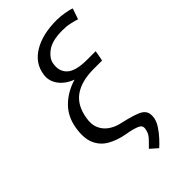

<svg xmlns="http://www.w3.org/2000/svg" viewBox="-274 -803 1077 1077"><g transform="rotate(-45 264.0 -264.5)"><path d="M519.5 -703.5 497.5 -639.6Q477.6 -646.3 450.1 -652.3Q422.6 -658.4 392 -658Q310.7 -658.4 269.7 -628.4Q228.7 -598.4 223.4 -562.9Q213.4 -508.5 247.9 -475.9Q282.3 -443.2 373.6 -443.2H440.7L432.2 -393.8H431.5L429 -380.7H359.7Q264.9 -380.3 208.8 -340.4Q152.7 -300.4 139.2 -214.5Q131.4 -169.4 145.4 -137.8Q159.4 -106.2 186.8 -86.8Q214.1 -67.5 245.4 -59.7L299.7 -46.5Q339.1 -36.2 364.7 -25.6Q390.3 -14.9 401.5 3.2Q412.6 21.3 407.7 54.3Q402.7 79.9 384.6 106.9Q366.5 133.9 345 157Q323.5 180 308.2 193.5L264.6 155.2Q283 136 296.3 123Q309.7 110.1 318 96.4Q326.3 82.7 329.9 61.4Q333.1 40.5 317.3 30.7Q301.5 21 258.2 11L234.4 6.7Q174 -3.9 130 -28.9Q85.9 -54 66.2 -100Q46.5 -146 58.6 -218.8Q71 -294.4 120.9 -343.4Q170.8 -392.4 244 -414.1Q188.6 -435.7 161.4 -475Q134.2 -514.2 142.4 -559.7Q154.5 -636.7 226.2 -679.2Q297.9 -721.6 408 -721.6Q436.8 -721.6 470 -716.1Q503.2 -710.6 519.5 -703.5Z"/></g></svg>

Font: Inter UI Light
Style: Italic
Weight: 300
Italic angle: 9.39999°
Designer: Rasmus Andersson
Foundry: rsms
Version: 3.2;8d6f07862